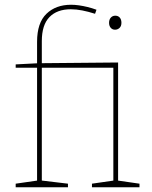

<svg xmlns="http://www.w3.org/2000/svg" viewBox="-20 -788 639 808"><path d="M46 0V-15L143 -29L136 -21V-510L143 -503H46V-517L143 -522L136 -513V-612Q136 -692 175.5 -730Q215 -768 279 -768Q295 -768 312.5 -765.5Q330 -763 348.5 -758.5Q367 -754 386 -747L380 -730Q352 -739 326.5 -744Q301 -749 278 -749Q220 -749 188 -716Q156 -683 156 -615V-513L149 -522L477 -525V-21L470 -29L567 -15V0H367V-15L464 -29L457 -21V-514L464 -503H149L156 -510V-21L149 -29L266 -15V0ZM464 -663Q453 -663 446 -671Q439 -679 439 -692Q439 -706 446.5 -714Q454 -722 465 -722Q477 -722 484 -714Q491 -706 491 -692Q491 -678 483 -670.5Q475 -663 464 -663Z"/></svg>

Font: Bitter Thin
Style: Regular
Weight: 100
Designer: Sol Matas, and Bitter project Authors
Foundry: Sol Matas
Version: Version 2.002